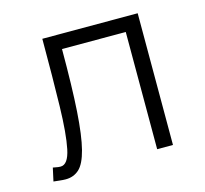

<svg xmlns="http://www.w3.org/2000/svg" viewBox="-82 -592 753 704"><g transform="rotate(-15 295.0 -240.0)"><path d="M50 -34Q58 -33 64 -31.5Q70 -30 79 -30Q107 -30 118.5 -85Q130 -140 132.5 -245Q135 -350 135 -500H497V0H437V-445H195Q195 -301 189 -210Q183 -119 170 -68.5Q157 -18 136 1Q115 20 85 20Q75 20 62 18.5Q49 17 39 16Z"/></g></svg>

Font: Moderustic Light
Style: Regular
Weight: 300
Designer: Tural Alisoy
Foundry: TAFT Foundry
Version: Version 2.120